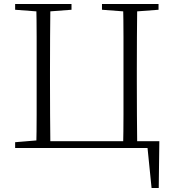

<svg xmlns="http://www.w3.org/2000/svg" viewBox="-20 -743 865 964"><path d="M162 0Q164 -83 164 -166Q164 -249 164 -333V-390Q164 -474 164 -557.5Q164 -641 162 -723H233Q232 -641 231.5 -558Q231 -475 231 -390V-333Q231 -249 231.5 -166Q232 -83 233 0ZM598 0Q600 -83 600 -166Q600 -249 600 -333V-390Q600 -474 600 -557.5Q600 -641 598 -723H669Q668 -641 667.5 -558Q667 -475 667 -390V-333Q667 -249 667.5 -166Q668 -83 669 0ZM198 0V-34H780L777 201H741L718 -27L753 0ZM56 -694V-723H339V-694L206 -684H188ZM492 -694V-723H776V-694L643 -684H625ZM56 0V-29L188 -40H198V0Z"/></svg>

Font: Noto Serif TC
Style: Regular
Weight: 200
Designer: Ryoko NISHIZUKA 西塚涼子 (kana & ideographs); Frank Grießhammer (Latin, Greek & Cyrillic); Wenlong ZHANG 张文龙 (bopomofo); San
Foundry: Adobe
Version: Version 2.001;hotconv 1.1.0;makeotfexe 2.6.0